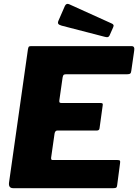

<svg xmlns="http://www.w3.org/2000/svg" viewBox="-20 -983 722 1003"><path d="M126 -726Q128 -736 130.5 -739Q133 -742 142 -742H668Q685 -742 681 -718L666 -614Q665 -603 660.5 -599Q656 -595 643 -595H325Q316 -595 312.5 -592Q309 -589 307 -578L290 -459Q289 -450 291.5 -447.5Q294 -445 301 -445H504Q514 -445 516 -441.5Q518 -438 516 -429L500 -313Q499 -301 485 -301H279Q268 -301 265 -285L247 -159Q246 -147 254 -147H594Q604 -147 606.5 -143.5Q609 -140 607 -129L592 -15Q591 -6 587.5 -3Q584 0 572 0H49Q24 0 27 -28L126 -726ZM319 -952Q323 -960 328.5 -962Q334 -964 341 -961L562 -861Q570 -858 572.5 -853Q575 -848 571 -840L552 -797Q548 -790 542.5 -789Q537 -788 526 -791L302 -849Q288 -853 284.5 -858.5Q281 -864 285 -874Z"/></svg>

Font: Libre Franklin ExtraBold
Style: Italic
Weight: 800
Italic angle: -8°
Designer: Pablo Impallari, Rodrigo Fuenzalida, Nhung Nguyen
Foundry: Impallari Type
Version: Version 3.000